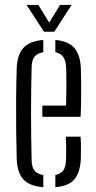

<svg xmlns="http://www.w3.org/2000/svg" viewBox="-20 -772 399 798"><path d="M49.5 -111.5Q48 -163.5 47.2 -228.5Q46.5 -293.5 47 -361Q47.5 -428.5 49.5 -487.5Q51.5 -545 77.5 -573.2Q103.5 -601.5 160 -606V-555Q134 -550.5 123 -535.5Q112 -520.5 111.5 -494Q106.5 -308.5 111.5 -106Q112 -76.5 123.8 -62.5Q135.5 -48.5 160 -44.5V6Q102 1.5 76.8 -26.8Q51.5 -55 49.5 -111.5ZM156 -286.5V-333H254.5Q255.5 -365 255.8 -398Q256 -431 255.8 -457.2Q255.5 -483.5 254.5 -494Q253 -522.5 241.8 -536.8Q230.5 -551 210 -555V-606Q265 -601 289.2 -572.5Q313.5 -544 316 -489Q316.5 -478 317 -444.5Q317.5 -411 317.2 -368.2Q317 -325.5 315 -286.5ZM210 6V-45Q232.5 -49 242.8 -63.2Q253 -77.5 254.5 -106.5Q255 -121.5 255 -148.8Q255 -176 253.5 -204H315Q316.5 -184.5 316.5 -156.2Q316.5 -128 316 -111.5Q313 -54.5 289.2 -26.5Q265.5 1.5 210 6ZM163 -640 90.5 -751.5H139.5L184.5 -678L229.5 -751.5H277.5L205.5 -640Z"/></svg>

Font: Big Shoulders Stencil Text Light
Style: Regular
Weight: 300
Designer: Patric King
Foundry: XO Type Co
Version: Version 1.000